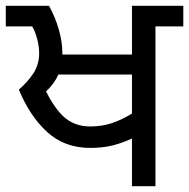

<svg xmlns="http://www.w3.org/2000/svg" viewBox="-27 -642 652 662"><path d="M428 0V-180L429 -165Q395 -149 361 -140.5Q327 -132 284 -132Q196 -132 136 -186.5Q76 -241 38 -333Q68 -359 88 -389Q108 -419 108 -459Q108 -481 101.5 -506.5Q95 -532 84 -551H-7V-622H142Q164 -582 176 -539.5Q188 -497 188 -460Q188 -407 167.5 -371.5Q147 -336 114 -313L118 -357Q150 -282 188 -244Q226 -206 284 -206Q325 -206 359 -217.5Q393 -229 429 -251L428 -239V-622H605V-551H509V0ZM118 -385V-454H465V-385Z"/></svg>

Font: gurmukhi15
Style: Book
Weight: 400
Designer: Jelle Bosma - Monotype Design Team
Foundry: Monotype Imaging Inc.
Version: Version 2.003